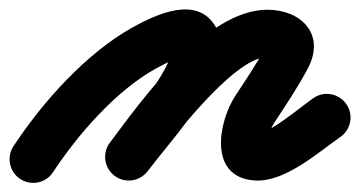

<svg xmlns="http://www.w3.org/2000/svg" viewBox="-71 -328 768 410"><path d="M42.2 39.8C95.1 -40.7 176.3 -133.9 260.6 -180.9C272.4 -187.5 284.4 -193.7 296.9 -199C302.2 -201.2 307.5 -203.2 313.1 -204.9C316.1 -205.8 325.6 -205.9 322.5 -206.9C296.2 -215.1 302.9 -241.5 296.3 -217.4C279.2 -154.9 205.4 -78.2 163.8 -23.6C146.9 -1.4 151.2 30.3 173.4 47.2C195.6 64.1 227.3 59.8 244.2 37.6C296 -30.5 371.1 -108.2 393.7 -190.6C400.9 -216.8 403.5 -246.9 389.2 -271.4C349.8 -338.9 261.6 -297.1 211.4 -269.1C112.7 -214 19.8 -110 -42.2 -15.8C-57.5 7.5 -51.1 38.9 -27.8 54.2C-4.5 69.5 26.9 63.1 42.2 39.8ZM244.4 37.3C282.4 -13.5 425.8 -206.2 500 -206.2C524.6 -206.2 504.9 -202.2 499.2 -222.1C497.8 -227.2 500.7 -236 497.2 -229.3C497.2 -229.3 497.3 -229.4 497.3 -229.5C497.3 -229.6 497.4 -229.6 497.4 -229.6C477.8 -192.7 454.7 -158.6 431.8 -123.8C394.7 -67.3 373.6 50.7 472.6 57.4C536.5 61.7 605.2 -0.1 656 -35.6C678.8 -51.6 684.4 -83.1 668.4 -106C652.4 -128.8 620.9 -134.4 598 -118.4C569.7 -98.5 503 -41.8 479.4 -43.4C480.4 -43.2 481.3 -43.1 482.3 -42.9C483.7 -42.4 485.2 -41.9 486.6 -41.4C492.6 -38.6 497.3 -34.1 500 -28.1C502.6 -22.5 501.4 -33.3 502.4 -37.3C505.1 -48.2 510 -58.8 516.2 -68.2C540.9 -105.7 565.6 -142.6 586.6 -182.4C586.6 -182.4 586.7 -182.4 586.7 -182.5C586.7 -182.6 586.8 -182.7 586.8 -182.7C624.3 -254.7 572.4 -307.2 500 -307.2C368.4 -307.2 232.2 -114.9 163.6 -23.3C146.9 -0.9 151.4 30.7 173.7 47.4C196.1 64.1 227.7 59.6 244.4 37.3Z"/></svg>

Font: FRB American Cursive Guidelines Ultra
Style: Bold Italic
Weight: 1000
Italic angle: -25°
Version: Version 2.0;Modular Font Editor K font №1